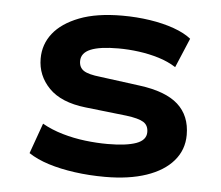

<svg xmlns="http://www.w3.org/2000/svg" viewBox="-43 -559 711 617"><g transform="rotate(5 312.5 -250.5)"><path d="M317 10Q266 10 219 3.5Q172 -3 134 -15Q96 -27 69 -45L104 -143Q134 -126 170 -115.5Q206 -105 243.5 -100.5Q281 -96 316 -96Q376 -96 408 -107.5Q440 -119 440 -145Q440 -167 424 -177Q408 -187 368 -192L235 -207Q156 -216 117 -256Q78 -296 78 -351Q78 -397 106 -432.5Q134 -468 189.5 -489.5Q245 -511 328 -511Q374 -511 417 -504.5Q460 -498 495 -485.5Q530 -473 551 -456L511 -361Q486 -377 455 -386.5Q424 -396 390.5 -400.5Q357 -405 324 -405Q264 -405 234.5 -392.5Q205 -380 205 -354Q205 -333 220.5 -323Q236 -313 274 -309L402 -292Q487 -281 527 -245Q567 -209 567 -147Q567 -99 536.5 -63.5Q506 -28 450 -9Q394 10 317 10Z"/></g></svg>

Font: Nunito Sans 7pt SemiExpanded
Style: Bold
Weight: 700
Width: 6
Designer: Vernon Adams
Foundry: Vernon Adams
Version: Version 3.101;gftools[0.9.27]